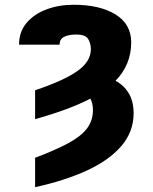

<svg xmlns="http://www.w3.org/2000/svg" viewBox="-20 -558 629 791"><path d="M124.6 -67.1V-186.1Q243.6 -226.2 298.8 -265.3Q354 -304.3 354.4 -355.1Q354 -381.4 342.3 -398.6Q330.6 -415.8 294.7 -415.8Q263.1 -415.8 244.1 -406.2Q225.1 -396.7 225.5 -373.9H58.6Q58.2 -425.8 88.6 -462.5Q119 -499.3 170.3 -518.8Q221.6 -538.4 283.4 -538.4Q390.6 -538.4 455.4 -498.8Q520.2 -459.2 520.6 -383.5Q520.2 -290.8 456 -225.1Q491.1 -206.3 510.7 -173.3Q530.2 -140.3 530.5 -91.3Q530.2 -14.6 479.6 44Q429 102.6 337.9 144.5Q246.8 186.4 124.6 213.1V92Q209.5 60 261.9 31.6Q314.3 3.2 338.6 -29.1Q362.9 -61.4 362.9 -104.8Q362.9 -132.1 352.3 -151.6Q307.9 -128.6 251.2 -107.6Q194.6 -86.6 124.6 -67.1Z"/></svg>

Font: Inter UI Extra Bold
Style: Regular
Weight: 800
Designer: Rasmus Andersson
Foundry: rsms
Version: 3.2;8d6f07862